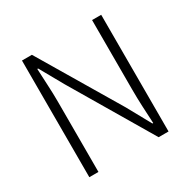

<svg xmlns="http://www.w3.org/2000/svg" viewBox="-162 -884 1031 1039"><g transform="rotate(-30 353.5 -364.5)"><path d="M106 -729H168L466 -228L547 -81H552Q549 -135 546.5 -189Q544 -243 544 -297V-729H601V0H539L242 -502L160 -648H155Q157 -595 160 -543.5Q163 -492 163 -437V0H106Z"/></g></svg>

Font: SpoqaHanSans-Light
Style: Regular
Weight: 300
Designer: [Spoqa Han Sans] Dong-huui Kim \uAE40 \uB3D9 \uD718  Younghwa Kang \uAC15 \uC601 \uD654  [Noto Sans] Ryoko NISHIZUKA \u8
Foundry: Spoqa (http://www.spoqa-han-sans.com)
Version: Version 2.000